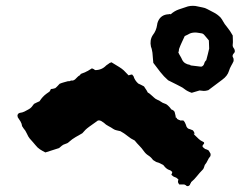

<svg xmlns="http://www.w3.org/2000/svg" viewBox="-20 -627 832 660"><path d="M787 -448Q785 -446 784 -444Q783 -442 781 -440Q778 -434 781 -429.5Q784 -425 783 -417Q780 -410 775 -401.5Q770 -393 767 -383Q762 -366 744 -353Q732 -344 720 -335Q708 -326 696 -317Q686 -314 680 -314.5Q674 -315 666 -316L639 -308Q624 -313 614 -321Q608 -326 601.5 -329Q595 -332 588 -336Q572 -344 558 -351Q543 -364 531 -379.5Q519 -395 507 -411Q506 -419 505.5 -428Q505 -437 504 -446Q503 -451 502 -456.5Q501 -462 499 -466Q494 -489 505 -506Q517 -521 520 -541Q520 -544 521 -547Q522 -550 523 -553Q533 -577 560 -578Q562 -579 564 -578.5Q566 -578 567 -578Q579 -589 594.5 -594.5Q610 -600 626 -605Q634 -607 643 -607Q652 -607 659 -605Q667 -603 676 -601.5Q685 -600 692 -596Q703 -590 715 -584Q727 -578 738 -567Q743 -561 747.5 -552.5Q752 -544 759 -536Q772 -520 780 -505Q780 -497 780.5 -489.5Q781 -482 780 -474Q779 -467 783.5 -461.5Q788 -456 787 -448ZM699 -460Q699 -468 698.5 -474.5Q698 -481 698 -488Q697 -490 693.5 -493.5Q690 -497 688 -500Q685 -503 682.5 -506.5Q680 -510 675 -512Q671 -513 666 -513.5Q661 -514 656 -515Q643 -516 633 -512Q629 -510 624.5 -507.5Q620 -505 615 -503Q610 -492 605 -481.5Q600 -471 596 -460Q595 -458 595 -454.5Q595 -451 593 -447Q596 -440 599.5 -434.5Q603 -429 606 -422Q613 -407 633 -404Q634 -404 634.5 -403Q635 -402 636 -402Q644 -401 653 -400Q662 -399 669 -398H673Q680 -401 682 -408.5Q684 -416 689 -420Q692 -431 694.5 -441Q697 -451 699 -460ZM704 -98Q704 -91 703 -90Q697 -83 693.5 -75Q690 -67 684 -60Q683 -58 682.5 -55.5Q682 -53 681 -51Q679 -45 676 -43Q666 -33 657 -21.5Q648 -10 637 -1Q636 4 635 3.5Q634 3 633 8Q628 15 621 12Q620 10 617.5 9Q615 8 613 7H596Q595 5 593.5 3Q592 1 592 -1Q591 -6 593 -7.5Q595 -9 590 -13Q586 -17 581.5 -18Q577 -19 574 -22Q572 -23 569 -26Q570 -29 571 -31Q572 -33 572 -36Q570 -38 567.5 -40Q565 -42 561 -43Q553 -46 546 -54Q545 -56 542.5 -58.5Q540 -61 537 -62Q524 -69 521 -69Q518 -69 506 -77Q499 -87 490 -92.5Q481 -98 474 -108Q467 -118 459 -126Q451 -134 443 -144Q430 -150 418.5 -159.5Q407 -169 394 -176Q387 -178 381 -179Q375 -180 369 -184Q362 -189 353 -193.5Q344 -198 337 -205Q333 -208 328 -211Q323 -214 317 -213Q297 -199 287.5 -192Q278 -185 274 -181Q270 -177 263 -169Q251 -162 239.5 -155.5Q228 -149 217 -139Q212 -134 204 -132Q197 -130 192.5 -126Q188 -122 183 -118Q171 -114 159.5 -110.5Q148 -107 136 -103Q126 -108 117.5 -113.5Q109 -119 102 -128Q98 -133 93.5 -138Q89 -143 82 -151Q77 -157 72.5 -167.5Q68 -178 60 -187Q59 -189 58 -190.5Q57 -192 56 -193Q55 -202 50.5 -209.5Q46 -217 41 -224Q40 -227 40 -230Q41 -237 48 -239Q57 -240 64 -243.5Q71 -247 78 -251Q84 -254 88.5 -259Q93 -264 97 -270Q101 -272 106 -274.5Q111 -277 116 -279Q121 -287 127 -293.5Q133 -300 140 -305Q148 -310 150 -312Q152 -314 155 -321Q161 -321 170 -324Q175 -328 178.5 -332Q182 -336 185 -339Q192 -342 199.5 -344Q207 -346 214 -348Q219 -347 221.5 -349Q224 -351 229 -350L233 -351Q238 -354 237.5 -353.5Q237 -353 241 -357L246 -362Q251 -367 252.5 -367Q254 -367 258 -373Q262 -375 267 -376.5Q272 -378 277 -381Q282 -383 287 -386.5Q292 -390 296 -392Q299 -391 302 -389.5Q305 -388 307 -386Q330 -386 345 -402L355 -409Q357 -411 359.5 -411.5Q362 -412 363 -413Q381 -402 390 -396.5Q399 -391 405.5 -385Q412 -379 422 -368Q427 -370 434 -371Q438 -367 439 -365Q443 -351 455 -340Q460 -338 464.5 -335.5Q469 -333 475 -330Q477 -326 480.5 -321.5Q484 -317 488 -309Q490 -308 493 -306Q496 -304 499 -301Q504 -297 509 -292Q514 -287 521 -284Q527 -282 533 -277.5Q539 -273 546 -271Q551 -270 556.5 -265Q562 -260 566 -255Q567 -254 567.5 -252.5Q568 -251 569 -251Q579 -247 580.5 -241.5Q582 -236 583 -231Q584 -228 584 -224Q584 -222 585 -222.5Q586 -223 587 -222Q589 -218 589 -218Q589 -218 593 -216Q596 -214 596.5 -214.5Q597 -215 599 -213H610Q611 -212 612.5 -210.5Q614 -209 615 -207Q617 -203 618.5 -199.5Q620 -196 621 -192Q625 -184 633 -183L643 -179Q644 -178 645 -176.5Q646 -175 647 -173Q650 -167 648 -167Q646 -167 645.5 -167.5Q645 -168 649 -163Q660 -153 663.5 -149Q667 -145 681 -138Q683 -134 679.5 -131Q676 -128 676 -124Q677 -121 680 -119Q683 -117 685 -115Q688 -114 691 -113Q694 -112 697 -110Q699 -107 701 -103.5Q703 -100 704 -98Z"/></svg>

Font: Darumadrop One
Style: Regular
Weight: 400
Version: Version 1.000